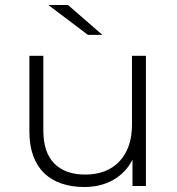

<svg xmlns="http://www.w3.org/2000/svg" viewBox="-20 -747 710 771"><path d="M318 4Q268 4 227 -10Q186 -24 157.5 -51.5Q129 -79 113.5 -121Q98 -163 98 -218V-523H154V-223Q154 -135 198 -90.5Q242 -46 322 -46Q410 -46 460 -99.5Q510 -153 510 -246V-523H566V0H512V-106Q486 -54 435.5 -25Q385 4 318 4ZM333 -607 174 -727H253L391 -607Z"/></svg>

Font: Montserrat-Alt1 Light
Style: Regular
Weight: 300
Designer: Differentunic
Foundry: Differentunic
Version: Version 7.222